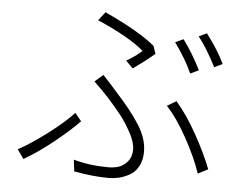

<svg xmlns="http://www.w3.org/2000/svg" viewBox="-53 -822 1107 899"><g transform="rotate(5 500.0 -372.5)"><path d="M744.1 -646.5 782.2 -664.1Q829.1 -600.6 866.2 -525.4L827.1 -506.8Q797.9 -572.3 744.1 -646.5ZM851.6 -683.6 888.7 -701.2Q943.4 -629.9 974.6 -564.5L936.5 -545.9Q890.6 -634.8 851.6 -683.6ZM556.6 -506.8 523.4 -541Q566.4 -565.4 595.7 -592.8Q528.3 -651.4 376 -717.8L407.2 -757.8Q567.4 -684.6 644.5 -621.1L657.2 -584Q614.3 -547.9 556.6 -506.8ZM326.2 -2.9 319.3 -57.6Q394.5 -36.1 483.4 -36.1Q508.8 -36.1 531.2 -43Q553.7 -49.8 572.8 -71.8Q591.8 -93.8 591.8 -128.9Q591.8 -162.1 567.9 -206.5Q543.9 -251 519.5 -282.2Q495.1 -313.5 456.1 -357.4Q428.7 -387.7 383.8 -430.7L422.9 -464.8Q435.5 -452.1 459 -425.8Q482.4 -399.4 490.2 -390.6Q564.5 -309.6 604 -246.6Q643.6 -183.6 643.6 -123Q643.6 -82 627.4 -53.2Q611.3 -24.4 585.4 -10.7Q559.6 2.9 536.1 8.3Q512.7 13.7 489.3 13.7Q415 13.7 326.2 -2.9ZM950.2 -67.4 903.3 -43Q877.9 -118.2 829.1 -206.5Q780.3 -294.9 731.4 -346.7L774.4 -372.1Q825.2 -314.5 874 -226.6Q922.9 -138.7 950.2 -67.4ZM307.6 -276.4 337.9 -239.3Q290 -190.4 219.2 -133.8Q148.4 -77.1 84 -40L53.7 -83Q113.3 -115.2 189.9 -173.3Q266.6 -231.4 307.6 -276.4Z"/></g></svg>

Font: GenEi Gothic M Light
Style: Regular
Weight: 300
Designer: o_tamon (Modified); [Source Han Sans]
Ryoko NISHIZUKA  (kana & ideographs); Paul D. Hunt (Latin, Greek & Cyrillic); Wenl
Version: Version 1.1a;Original Version 1.004